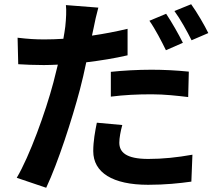

<svg xmlns="http://www.w3.org/2000/svg" viewBox="-20 -823 1040 906"><path d="M557 -233 437 -244C429 -205 420 -157 420 -110C420 -9 511 49 679 49C759 49 826 42 883 34L888 -93C816 -80 747 -73 680 -73C573 -73 543 -106 543 -150C543 -172 549 -204 557 -233ZM444 -787 291 -799C294 -775 292 -734 288 -697C286 -681 283 -662 279 -640C248 -638 218 -637 189 -637C147 -637 114 -639 63 -645L66 -520C101 -518 138 -516 187 -516C208 -516 230 -517 253 -518C246 -490 239 -461 232 -434C195 -294 119 -85 59 16L198 63C254 -56 320 -260 357 -400C368 -441 378 -486 387 -529C454 -537 522 -548 582 -562V-687C527 -674 470 -663 414 -655C417 -668 420 -681 422 -692C426 -714 436 -759 444 -787ZM503 -484V-367C566 -375 627 -378 696 -378C757 -378 818 -371 868 -365L871 -485C812 -491 752 -494 695 -494C630 -494 559 -490 503 -484ZM764 -758 685 -725C712 -687 743 -627 763 -586L843 -621C825 -658 789 -721 764 -758ZM882 -803 803 -771C831 -733 863 -675 884 -633L963 -667C946 -702 909 -766 882 -803Z"/></svg>

Font: Source Han Sans JP
Style: Bold
Weight: 700
Designer: Ryoko NISHIZUKA 西塚涼子 (kana, bopomofo & ideographs); Paul D. Hunt (Latin, Greek & Cyrillic); Sandoll Communications 산돌커뮤니
Foundry: Adobe
Version: Version 2.002;hotconv 1.0.116;makeotfexe 2.5.65601